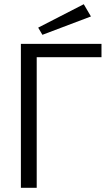

<svg xmlns="http://www.w3.org/2000/svg" viewBox="-20 -890 511 910"><path d="M181 -725 161 -759 377 -870 411 -812ZM79 0V-682H461V-619H154V0Z"/></svg>

Font: Didact Gothic
Style: Regular
Weight: 400
Designer: Daniel Johnson
Foundry: Daniel Johnson
Version: Version 2.101;PS 002.101;hotconv 1.0.88;makeotf.lib2.5.64775